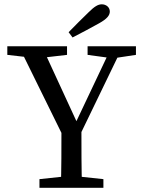

<svg xmlns="http://www.w3.org/2000/svg" viewBox="-20 -888 673 908"><path d="M166.6 0H469V-40.8L328.4 -55.8H307.1L166.6 -40.8V0ZM267.6 0H368C365 -89.2 365 -184.4 365 -300.5H270.6C270.6 -183.4 270.6 -87.2 267.6 0ZM287.8 -224.4H346.1L561.2 -669.3H509.3L323.7 -277.6L358.5 -277.9L178 -669.3H68.9L287.8 -224.4ZM14.6 -628.5 145.8 -613.5H167.2L297 -628.5V-669.3H14.6V-628.5ZM394.2 -628.5 504.3 -613.5H523.5L622.9 -628.5V-669.3H394.2V-628.5ZM304.5 -735.7 323.1 -710.8C364.7 -732 407.2 -754.9 448.9 -778C486.5 -799 499.3 -815.5 499.3 -833.5C499.3 -853.9 481.9 -867.6 461.3 -867.6C443.9 -867.6 426.8 -857.6 398.5 -829.5C367.3 -799.2 335.9 -768 304.5 -735.7Z"/></svg>

Font: Source Serif Variable
Style: Regular
Weight: 389
Designer: Frank Grießhammer
Foundry: Adobe Systems Incorporated
Version: Version 3.001;hotconv 1.0.111;makeotfexe 2.5.65597